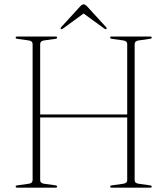

<svg xmlns="http://www.w3.org/2000/svg" viewBox="-20 -869 774 889"><path d="M166 -35.5Q166 -20 185.5 -18L235.5 -11Q244.5 -10 244.5 -5Q244.5 0 236.5 0H60.5Q52.5 0 52.5 -5Q52.5 -10 61.5 -11L111.5 -18Q131 -20 131 -35.5V-664.5Q131 -680 111.5 -682L61.5 -689Q52.5 -690 52.5 -695Q52.5 -700 60.5 -700H236.5Q244.5 -700 244.5 -695Q244.5 -690 235.5 -689L185.5 -682Q166 -680 166 -664.5V-339H569V-664.5Q569 -680 549 -682L499.5 -689Q490 -690 490 -695Q490 -700 498 -700H674.5Q682.5 -700 682.5 -695Q682.5 -690 673 -689L623.5 -682Q603.5 -680 603.5 -664.5V-35.5Q603.5 -20 623.5 -18L673 -11Q682.5 -10 682.5 -5Q682.5 0 674.5 0H498Q490 0 490 -5Q490 -10 499.5 -11L549 -18Q569 -20 569 -35.5V-325H166ZM472 -734.5Q468.5 -732.5 462.5 -737L367 -806.5L272 -737Q265.5 -732.5 262.5 -734.5Q258 -737.5 263.5 -743.5L348.5 -836.5Q359 -849 367.5 -849Q375.5 -849 386 -836.5L471 -743.5Q476 -737.5 472 -734.5Z"/></svg>

Font: Fraunces 72pt S000 Thin
Style: Regular
Weight: 100
Version: Version 1.000; ttfautohint (v1.8.3)